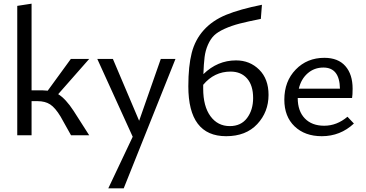

<svg xmlns="http://www.w3.org/2000/svg" viewBox="-20 -737 1992 1046"><path d="M297 -224Q338 -199 381 -133L466 0H367L310 -102Q281 -150 253.5 -168Q226 -186 184 -186H152V0H74V-705L152 -717V-245H209Q220 -245 240 -243L366 -416H466Z M856 -416H936L654 289H570L703 8L510 -416H595L738 -79Z M1266 -408Q1341 -408 1392 -357.5Q1443 -307 1443 -220Q1443 -127 1381.5 -61Q1320 5 1212 5Q1006 5 1006 -267Q1006 -377 1024.5 -449Q1043 -521 1090.5 -573.5Q1138 -626 1212.5 -656.5Q1287 -687 1407 -711L1401 -634Q1330 -620 1285.5 -608.5Q1241 -597 1203.5 -580Q1166 -563 1146.5 -544Q1127 -525 1113 -493.5Q1099 -462 1094.5 -425.5Q1090 -389 1088 -333Q1165 -408 1266 -408ZM1232 -50Q1293 -50 1326 -94Q1359 -138 1359 -203Q1359 -272 1326 -309.5Q1293 -347 1236 -347Q1147 -347 1087 -275V-254Q1087 -158 1126.5 -104Q1166 -50 1232 -50Z M1873 -101 1908 -64Q1834 5 1733 5Q1641 5 1585 -48.5Q1529 -102 1529 -194Q1529 -294 1591 -358Q1653 -422 1747 -422Q1822 -422 1861.5 -377Q1901 -332 1901 -254Q1901 -219 1898 -203H1602Q1602 -132 1640.5 -92Q1679 -52 1746 -52Q1815 -52 1873 -101ZM1742 -369Q1692 -369 1656 -337.5Q1620 -306 1608 -254H1832Q1830 -369 1742 -369Z"/></svg>

Font: EauTestInfant Medium
Style: Regular
Weight: 500
Designer: Christian Thalmann (Catharsis Fonts)
Version: Version 0.001;PS 000.001;hotconv 1.0.88;makeotf.lib2.5.64775